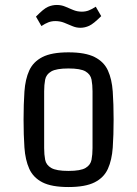

<svg xmlns="http://www.w3.org/2000/svg" viewBox="-20 -742 553 774"><path d="M256 12Q188 12 151 -7Q114 -26 98 -61.5Q82 -97 78.5 -147Q75 -197 75 -260Q75 -323 78.5 -373Q82 -423 98 -458Q114 -493 151 -512Q188 -531 256 -531Q324 -531 361.5 -512Q399 -493 415 -458Q431 -423 434.5 -373Q438 -323 438 -260Q438 -197 434.5 -147Q431 -97 415 -61.5Q399 -26 361.5 -7Q324 12 256 12ZM353 -145V-374Q353 -400 349 -421Q345 -442 325 -454Q305 -466 256 -466Q207 -466 186.5 -454Q166 -442 162 -421Q158 -400 158 -374V-145Q158 -119 162 -98Q166 -77 186.5 -65Q207 -53 256 -53Q305 -53 325 -65Q345 -77 349 -98Q353 -119 353 -145ZM366 -715 388 -677Q357 -646 339.5 -638Q322 -630 304 -630Q287 -630 271 -637Q255 -644 238.5 -650.5Q222 -657 203 -657Q188 -657 175 -652Q162 -647 147 -637L125 -675Q156 -707 173.5 -714.5Q191 -722 209 -722Q227 -722 242.5 -715.5Q258 -709 274.5 -702Q291 -695 310 -695Q325 -695 338 -700Q351 -705 366 -715Z"/></svg>

Font: Strait
Style: Regular
Weight: 400
Designer: Eduardo Rodriguez Tunni
Foundry: Eduardo Rodriguez Tunni
Version: Version 1.002; ttfautohint (v1.8.4.7-5d5b);gftools[0.9.23]